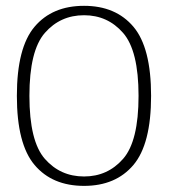

<svg xmlns="http://www.w3.org/2000/svg" viewBox="-20 -618 582 643"><path d="M261.5 4.5Q367.5 4.5 426.8 -65.5Q486 -135.5 486 -297Q486 -458.5 426.8 -528.5Q367.5 -598.5 261.5 -598.5Q155 -598.5 95.8 -528.5Q36.5 -458.5 36.5 -297Q36.5 -135.5 95.8 -65.5Q155 4.5 261.5 4.5ZM261.5 -27Q182 -27 130.2 -86Q78.5 -145 78.5 -297Q78.5 -448.5 130.2 -507.8Q182 -567 261.5 -567Q340.5 -567 392.2 -507.8Q444 -448.5 444 -297Q444 -145 392.2 -86Q340.5 -27 261.5 -27Z"/></svg>

Font: Anybody UltraCondensed Thin ExtraLight
Style: Regular
Weight: 250
Version: Version 1.111